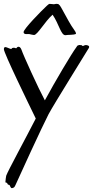

<svg xmlns="http://www.w3.org/2000/svg" viewBox="-29 -647 481 993"><path d="M430 -398C437 -410 425 -413 416 -414C408 -415 400 -406 397 -410C395 -414 392 -413 386 -414C380 -415 378 -413 374 -412C369 -410 371 -409 366 -403C340 -368 256 -226 203 -128C169 -191 92 -360 82 -390C77 -403 71 -406 64 -405C57 -403 56 -394 52 -398C46 -401 34 -401 32 -396C29 -391 21 -396 13 -399C3 -403 -8 -409 -9 -393C-10 -374 121 -106 156 -34C105 66 10 240 3 262C1 271 0 283 -1 294C-1 300 4 295 8 300C11 306 10 308 18 309C24 310 24 327 33 326C42 324 46 323 52 308C58 293 194 -3 222 -56C250 -109 423 -385 430 -398ZM212 -616C183 -589 93 -497 93 -481C93 -465 118 -473 126 -470C129 -469 143 -466 147 -466C165 -466 203 -536 243 -571C276 -523 286 -465 309 -465C318 -466 326 -467 337 -467C344 -467 364 -469 364 -473C364 -485 347 -499 326 -538C280 -620 286 -614 274 -625C272 -627 262 -627 261 -627C259 -627 252 -625 250 -625C247 -625 231 -627 228 -627C223 -627 217 -620 212 -616Z"/></svg>

Font: Oregano
Style: Regular
Weight: 400
Designer: Astigmatic (AOETI)
Foundry: Astigmatic (AOETI)
Version: Version 1.000